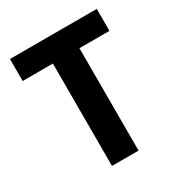

<svg xmlns="http://www.w3.org/2000/svg" viewBox="-136 -635 675 726"><g transform="rotate(-30 201.5 -271.5)"><path d="M144 0V-447H12V-543H391V-447H260V0Z"/></g></svg>

Font: Noto Sans Condensed SemiBold
Style: Regular
Weight: 600
Width: 3
Designer: Monotype Design Team
Foundry: Monotype Imaging Inc.
Version: Version 2.013; ttfautohint (v1.8.4.7-5d5b)